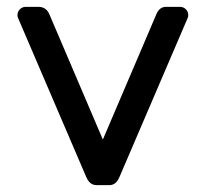

<svg xmlns="http://www.w3.org/2000/svg" viewBox="-20 -540 600 560"><path d="M329 -25 528 -489Q529 -492 529 -496Q529 -506 522 -513Q515 -520 505 -520H464Q444 -520 435 -496L280 -133L125 -496Q116 -520 92 -520H55Q45 -520 38 -513Q31 -506 31 -496Q31 -492 32 -489L231 -25Q241 0 262 0H299Q319 0 329 -25Z"/></svg>

Font: Rubik
Style: Regular
Weight: 400
Designer: Hubert & Fischer
Foundry: Hubert & Fischer
Version: Version 1.100